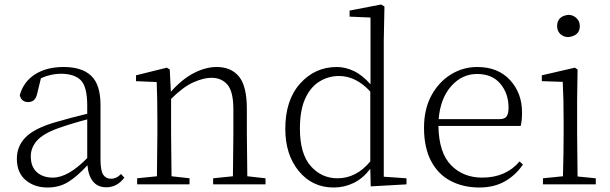

<svg xmlns="http://www.w3.org/2000/svg" viewBox="-20 -820 2715 854"><path d="M453 13Q415 13 394 -12.5Q373 -38 369 -85Q324 -36 284 -11Q244 14 191 14Q133 14 94 -19Q55 -52 55 -114Q55 -170 94 -209.5Q133 -249 225 -276Q297 -297 368 -314V-350Q368 -435 339 -463.5Q310 -492 250 -492Q207 -492 162 -472L145 -402Q137 -366 105 -366Q75 -366 68 -397Q85 -457 136 -489.5Q187 -522 263 -522Q345 -522 386 -482.5Q427 -443 427 -354V-113Q427 -61 439 -43Q451 -25 473 -25Q499 -25 518 -46L533 -30Q501 13 453 13ZM368 -117V-289Q299 -271 237 -249Q171 -225 144 -194Q117 -163 117 -125Q117 -78 144 -54Q171 -30 215 -30Q283 -30 368 -117Z M1015 0H928V-27L1016 -36L1018 -226V-334Q1018 -412 992 -443Q966 -474 920 -474Q886 -474 840.5 -454Q795 -434 741 -380V-226L743 -36L823 -27V0H590V-27L678 -36L680 -226V-281Q680 -385 677 -455L585 -459V-485L722 -519L735 -511L740 -412Q791 -469 843 -495.5Q895 -522 944 -522Q1008 -522 1043 -479.5Q1078 -437 1078 -335V-226L1080 -36L1161 -27V0Z M1629 9 1627 -69Q1594 -26 1552.5 -6Q1511 14 1464 14Q1369 14 1309 -59Q1249 -132 1249 -247Q1249 -375 1315 -448.5Q1381 -522 1478 -522Q1516 -522 1554 -504Q1592 -486 1628 -445V-742L1535 -746V-773L1675 -800L1690 -791L1687 -641V-34L1788 -27V0ZM1627 -102V-413Q1563 -482 1488 -482Q1441 -482 1401 -457.5Q1361 -433 1337.5 -381.5Q1314 -330 1314 -248Q1314 -136 1362 -81.5Q1410 -27 1481 -27Q1565 -27 1627 -102Z M2112 14Q2041 14 1985 -15Q1929 -44 1897.5 -103.5Q1866 -163 1866 -252Q1866 -334 1898.5 -394.5Q1931 -455 1985 -488.5Q2039 -522 2103 -522Q2195 -522 2248.5 -464Q2302 -406 2302 -320Q2302 -284 2296 -260H1930Q1932 -141 1986 -85.5Q2040 -30 2125 -30Q2230 -30 2291 -102L2306 -88Q2273 -40 2225 -13Q2177 14 2112 14ZM1931 -290H2201Q2225 -290 2233.5 -302.5Q2242 -315 2242 -341Q2242 -404 2205.5 -447.5Q2169 -491 2102 -491Q2035 -491 1987 -437Q1939 -383 1931 -290Z M2508 -655Q2487 -655 2472.5 -668.5Q2458 -682 2458 -704Q2458 -748 2508 -754Q2528 -754 2543.5 -740Q2559 -726 2559 -704Q2559 -661 2508 -655ZM2483 0H2395V-27L2484 -36Q2487 -145 2487 -226V-281Q2487 -383 2483 -456L2390 -459V-485L2537 -519L2549 -511L2547 -377V-226L2549 -35L2630 -27V0Z"/></svg>

Font: Minh Nguyen ExtraLight
Style: Regular
Weight: 250
Designer: Ryoko NISHIZUKA 西塚涼子 (kana & ideographs); Frank Grießhammer (Latin, Greek & Cyrillic); Wenlong ZHANG 张文龙 (bopomofo); San
Foundry: Adobe
Version: Version 1.100;July 7, 2023;FontCreator 14.0.0.2814 64-bit